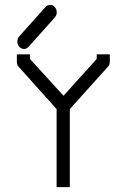

<svg xmlns="http://www.w3.org/2000/svg" viewBox="-20 -821 526 792"><path d="M268 -371V-49H213.5V-371L57.5 -545Q49.5 -553.5 49.5 -566V-597H103.5V-578L242 -426L379 -578V-597H433V-568Q433 -554 425.5 -546ZM59.5 -628Q51.5 -636.5 51.5 -649Q51.5 -662 59.5 -671L167.5 -792Q176 -801 186.5 -801Q198 -801 206 -792Q214 -783 214 -770Q214 -757.5 206 -749L98 -628Q90 -619 78.5 -619Q68 -619 59.5 -628Z"/></svg>

Font: 3270 Nerd Font Mono SemCond
Style: Regular
Weight: 400
Monospace: yes
Version: Version 3.0.1;Nerd Fonts 3.1.1